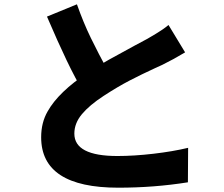

<svg xmlns="http://www.w3.org/2000/svg" viewBox="-20 -823 1040 891"><path d="M733 -522 700 -507Q637 -478 582 -449.5Q527 -421 461 -378Q395 -335 360 -293Q325 -251 325 -203Q325 -99 525 -99Q602 -99 692 -109.5Q782 -120 853 -137L852 23Q695 48 529 48Q171 48 171 -186Q171 -254 201 -306Q252 -397 389 -487Q437 -519 485.5 -546Q534 -573 606 -612L664 -643Q671 -647 704.5 -667Q738 -687 762 -707L839 -580Q786 -548 733 -522ZM486 -484 496 -465 369 -392Q329 -460 289 -543.5Q249 -627 198 -746L337 -803Q367 -718 401 -648Q435 -578 486 -484Z"/></svg>

Font: Merged Yaku Han JP ExtraBold
Style: Regular
Weight: 800
Designer: Ryoko NISHIZUKA 西塚涼子 (kana, bopomofo & ideographs); Paul D. Hunt (Latin, Greek & Cyrillic); Sandoll Communications 산돌커뮤니
Foundry: Adobe
Version: Version 2.004